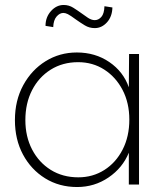

<svg xmlns="http://www.w3.org/2000/svg" viewBox="-20 -742 649 772"><path d="M290 10Q218 10 161.5 -25Q105 -60 72.5 -120.5Q40 -181 40 -259Q40 -338 73.5 -399.5Q107 -461 163.5 -496Q220 -531 289 -531Q363 -531 419.5 -492.5Q476 -454 498 -391L499 -525H539V0H498V-128Q473 -67 416.5 -28.5Q360 10 290 10ZM295 -29Q353 -29 399.5 -58.5Q446 -88 473 -140.5Q500 -193 500 -261Q500 -328 473 -380Q446 -432 399.5 -462Q353 -492 294 -492Q232 -492 184 -462Q136 -432 109 -379.5Q82 -327 82 -259Q82 -193 109 -141Q136 -89 184 -59Q232 -29 295 -29ZM361 -629Q339 -629 321 -640Q303 -651 286 -663Q263 -680 253 -685Q243 -690 235 -690Q220 -690 207.5 -675.5Q195 -661 194 -633L163 -638Q163 -673 185 -697.5Q207 -722 236 -722Q257 -722 274.5 -711Q292 -700 310 -687Q319 -680 333.5 -670.5Q348 -661 361 -661Q376 -661 387.5 -674Q399 -687 400 -717L432 -712Q431 -675 410 -652Q389 -629 361 -629Z"/></svg>

Font: Readex Pro Light
Style: Regular
Weight: 300
Designer: Bonnie Shaver-Troup, Thomas Jockin
Foundry: Lexend
Version: Version 1.200; ttfautohint (v1.8.3)